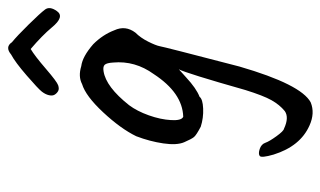

<svg xmlns="http://www.w3.org/2000/svg" viewBox="-181 -428 804 482"><g transform="rotate(-90 221.0 -187.0)"><path d="M325 -561Q344 -577 356 -559Q372 -546 400.5 -517Q429 -488 438 -476Q447 -464 434 -446Q420 -426 393 -459Q373 -483 339 -512Q322 -502 289.5 -474Q257 -446 248 -443Q239 -440 233.5 -443Q228 -446 224.5 -451.5Q221 -457 223 -466Q225 -475 232 -484Q239 -493 272.5 -522Q306 -551 325 -561ZM305 -305Q304 -321 299.5 -326Q295 -331 283 -329Q244 -323 198 -265Q183 -245 172.5 -215.5Q162 -186 160.5 -159.5Q159 -133 169 -129Q229 -131 276 -203Q310 -250 305 -305ZM251 -383Q270 -393 296 -385Q320 -382 351 -355Q375 -331 386 -302Q399 -274 380 -249Q367 -236 357.5 -217Q348 -198 346 -188Q345 -180 295 12Q250 167 205 191Q178 202 147 188Q95 165 74 98Q65 67 70.5 63Q76 59 88 63Q100 67 103.5 77Q107 87 120 105Q133 123 139 124Q167 137 183 126Q199 113 210.5 92.5Q222 72 236 27Q278 -121 288 -140Q281 -134 268 -122Q240 -96 219 -88Q213 -80 189.5 -79Q166 -78 144 -85Q123 -96 118 -102Q113 -108 105 -126.5Q97 -145 102 -179Q107 -213 120 -247Q139 -286 180 -330Q221 -374 251 -383Z"/></g></svg>

Font: Caveat
Style: Regular
Weight: 400
Designer: Pablo Impallari
Foundry: Creative Lab NY
Version: Version 1.096; ttfautohint (v1.3)